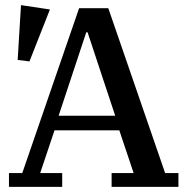

<svg xmlns="http://www.w3.org/2000/svg" viewBox="-20 -730 732 750"><path d="M15 -54H67L289 -698H403L625 -54H677V0H416V-54H502L446 -221H193L137 -54H223V0H15ZM209 -278H430L322 -604H317ZM49 -496 62 -710 175 -693 95 -490Z"/></svg>

Font: IBM Plex Serif Medm
Style: Regular
Weight: 500
Designer: Mike Abbink, Paul van der Laan, Pieter van Rosmalen
Foundry: Bold Monday
Version: Version 3.001